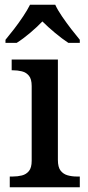

<svg xmlns="http://www.w3.org/2000/svg" viewBox="-20 -786 369 806"><path d="M21 0V-45H34Q54 -45 72 -49.5Q90 -54 101.5 -68Q113 -82 113 -111V-425Q113 -454 101.5 -468Q90 -482 72 -486.5Q54 -491 34 -491H29V-536H223V-115Q223 -84 234.5 -69.5Q246 -55 264 -50Q282 -45 302 -45H315V0ZM3 -619Q19 -638 39 -664Q59 -690 77 -717Q95 -744 106 -766H212Q222 -744 240.5 -717Q259 -690 279 -664Q299 -638 315 -619V-606H267Q241 -623 211 -648Q181 -673 158 -696Q136 -673 106.5 -648Q77 -623 50 -606H3Z"/></svg>

Font: Noto Serif Toto Medium
Style: Regular
Weight: 500
Designer: Monotype Design Team
Foundry: Monotype Imaging Inc.
Version: Version 2.001; ttfautohint (v1.8.4.7-5d5b)